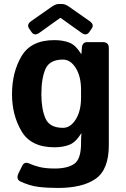

<svg xmlns="http://www.w3.org/2000/svg" viewBox="-20 -720 622 945"><path d="M123.5 -579.1Q109.4 -599.1 133.8 -616.2L234.9 -687Q253.9 -700.2 268.1 -700.2H286.6Q300.8 -700.2 319.8 -687L420.9 -616.2Q445.3 -599.1 431.2 -579.1L418.9 -561.5Q404.3 -541.5 380.9 -558.6L277.8 -632.3H276.9L173.8 -558.6Q149.9 -541.5 135.7 -561.5ZM39.1 -256.3Q39.1 -363.8 85.7 -443.1Q132.3 -522.5 247.1 -522.5Q291 -522.5 322.3 -509.8Q353.5 -497.1 378.9 -455.1H380.9L382.8 -483.4Q384.8 -512.7 409.2 -512.7H486.3Q515.6 -512.7 515.6 -483.4V-5.4Q515.6 114.3 451.2 159.7Q386.7 205.1 264.6 205.1Q212.9 205.1 168.9 199.7Q125 194.3 80.1 172.9Q56.6 161.6 72.3 130.4L89.8 95.2Q100.6 73.7 125.5 85.4Q145.5 94.7 175 102.1Q204.6 109.4 250 109.4Q312.5 109.4 345.7 86.2Q378.9 63 378.9 -15.1V-23.4Q378.9 -43 380.9 -62.5H378.9Q353.5 -20.5 322.3 -7.8Q291 4.9 247.1 4.9Q132.3 4.9 85.7 -74.5Q39.1 -153.8 39.1 -256.3ZM183.6 -256.3Q183.6 -183.1 203.9 -137Q224.1 -90.8 290 -90.8Q326.7 -90.8 352.8 -132.1Q378.9 -173.3 378.9 -239.3V-278.3Q378.9 -344.2 352.8 -385.5Q326.7 -426.8 290 -426.8Q224.1 -426.8 203.9 -380.6Q183.6 -334.5 183.6 -256.3Z"/></svg>

Font: Istok Web
Style: Bold
Weight: 700
Designer: Andrey V. Panov
Foundry: Andrey V. Panov
Version: Version 1.0.2g